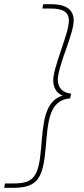

<svg xmlns="http://www.w3.org/2000/svg" viewBox="-71 -760 402 920"><path d="M173 -740H136L132 -719H173C230 -719 259 -702 259 -662C259 -630 243 -583 223 -524C200 -455 184 -405 184 -376C184 -345 196 -315 229 -302C141 -275 136 -169 126 -51C114 92 88 119 -9 119H-47L-51 140H-9C109 140 135 95 148 -51C159 -179 163 -279 265 -289L270 -311C223 -316 206 -345 206 -379C206 -410 229 -478 242 -514C265 -579 282 -630 282 -662C282 -719 238 -740 173 -740Z"/></svg>

Font: Nacelle Thin
Style: Italic
Weight: 100
Italic angle: -12°
Designer: Sora Sagano
Foundry: Sora Sagano
Version: Version 1.000;FEAKit 1.0